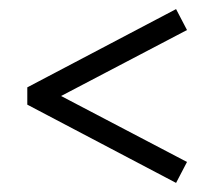

<svg xmlns="http://www.w3.org/2000/svg" viewBox="-20 -502 481 422"><path d="M40 -310 367 -482 391 -436 78 -272V-310L391 -146L367 -100L40 -272Z"/></svg>

Font: Karma Variable Light
Style: Regular
Weight: 300
Designer: Joana Correia
Foundry: Indian Type Foundry
Version: Version 3.000